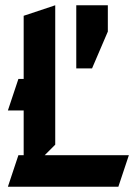

<svg xmlns="http://www.w3.org/2000/svg" viewBox="-20 -700 520 730"><path d="M270 -680V-440H330L390 -580V-680ZM190 -680 70 -640V-400H50L10 -280H70V-110H50L10 10H430L470 -110H150L190 -150Z"/></svg>

Font: Abibas
Style: Medium
Weight: 500
Version: Version 0.3